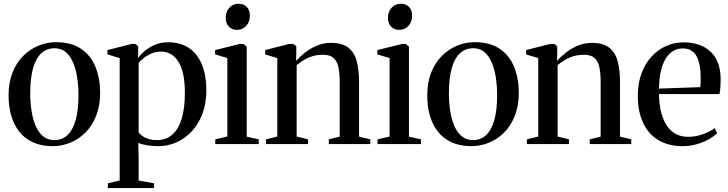

<svg xmlns="http://www.w3.org/2000/svg" viewBox="-20 -748 3781 997"><path d="M24.5 -252Q24.5 -320 45.2 -371.8Q66 -423.5 101.2 -458.5Q136.5 -493.5 180.5 -511.2Q224.5 -529 270.5 -529Q351 -529 401.8 -494Q452.5 -459 476.2 -399.5Q500 -340 500 -266Q500 -198.5 479.2 -146.5Q458.5 -94.5 423.5 -59.5Q388.5 -24.5 344.5 -6.8Q300.5 11 254.5 11Q195 11 151.2 -9Q107.5 -29 79.5 -65Q51.5 -101 38 -148.8Q24.5 -196.5 24.5 -252ZM262.5 -20.5Q302.5 -20.5 330.2 -46.5Q358 -72.5 372.8 -124.5Q387.5 -176.5 387.5 -254Q387.5 -301.5 380.8 -345.2Q374 -389 359.5 -423.2Q345 -457.5 321.5 -477.5Q298 -497.5 263.5 -497.5Q223 -497.5 194.8 -471.8Q166.5 -446 151.8 -394.2Q137 -342.5 137 -264Q137 -216 143.8 -172.2Q150.5 -128.5 165.2 -94.2Q180 -60 204 -40.2Q228 -20.5 262.5 -20.5Z M540 228.5V204L601.5 189V-446.5L538 -465.5V-488L664 -520H682.5L697.5 -507.5L697 -446.5Q706.5 -461 727.8 -480.2Q749 -499.5 781 -514Q813 -528.5 853.5 -528.5Q915 -528.5 959.5 -499.8Q1004 -471 1027.8 -414.8Q1051.5 -358.5 1051.5 -276.5Q1051.5 -213.5 1032.5 -160.8Q1013.5 -108 979 -69.5Q944.5 -31 899 -10Q853.5 11 800.5 11Q768 11 739.5 5.5Q711 0 698 -5.5L700 76.5V189.5L780 204V228.5ZM794.5 -20.5Q841.5 -20.5 873.8 -48Q906 -75.5 923 -130.2Q940 -185 940 -266.5Q940 -323.5 930.8 -364Q921.5 -404.5 904.8 -430Q888 -455.5 865.8 -467.8Q843.5 -480 818 -480Q788.5 -480 765.2 -469.8Q742 -459.5 725.5 -446Q709 -432.5 700 -422V-60.5Q709 -46.5 733.8 -33.5Q758.5 -20.5 794.5 -20.5Z M1098 0V-24.5L1160.5 -39V-446.5L1097 -465.5V-488L1226 -520H1244L1261 -506V-38.5L1323.5 -24.5V0ZM1210 -593Q1184.5 -593 1168.2 -609.8Q1152 -626.5 1152 -656Q1152 -687.5 1171 -708Q1190 -728.5 1218.5 -728.5H1219.5Q1245 -728.5 1261.2 -712.2Q1277.5 -696 1277.5 -666Q1277.5 -634.5 1258.5 -613.8Q1239.5 -593 1211 -593Z M1420 -39V-446.5L1357 -465.5V-488L1482 -520H1503L1518.5 -508V-468L1517.5 -431.5Q1536 -453 1563.5 -474.8Q1591 -496.5 1625.5 -511Q1660 -525.5 1698.5 -525.5Q1755.5 -525.5 1787.2 -501.5Q1819 -477.5 1831.8 -432.2Q1844.5 -387 1844.5 -322.5V-38.5L1903 -24.5V0H1687.5V-24.5L1744 -38.5V-320Q1744 -364.5 1737.8 -396.8Q1731.5 -429 1713 -446.2Q1694.5 -463.5 1658 -463.5Q1628.5 -463.5 1604.8 -456.8Q1581 -450 1560.8 -438Q1540.5 -426 1520.5 -410V-39L1579.5 -24.5V0H1361V-24.5Z M1940.5 0V-24.5L2003 -39V-446.5L1939.5 -465.5V-488L2068.5 -520H2086.5L2103.5 -506V-38.5L2166 -24.5V0ZM2052.5 -593Q2027 -593 2010.8 -609.8Q1994.5 -626.5 1994.5 -656Q1994.5 -687.5 2013.5 -708Q2032.5 -728.5 2061 -728.5H2062Q2087.5 -728.5 2103.8 -712.2Q2120 -696 2120 -666Q2120 -634.5 2101 -613.8Q2082 -593 2053.5 -593Z M2198.5 -252Q2198.5 -320 2219.2 -371.8Q2240 -423.5 2275.2 -458.5Q2310.5 -493.5 2354.5 -511.2Q2398.5 -529 2444.5 -529Q2525 -529 2575.8 -494Q2626.5 -459 2650.2 -399.5Q2674 -340 2674 -266Q2674 -198.5 2653.2 -146.5Q2632.5 -94.5 2597.5 -59.5Q2562.5 -24.5 2518.5 -6.8Q2474.5 11 2428.5 11Q2369 11 2325.2 -9Q2281.5 -29 2253.5 -65Q2225.5 -101 2212 -148.8Q2198.5 -196.5 2198.5 -252ZM2436.5 -20.5Q2476.5 -20.5 2504.2 -46.5Q2532 -72.5 2546.8 -124.5Q2561.5 -176.5 2561.5 -254Q2561.5 -301.5 2554.8 -345.2Q2548 -389 2533.5 -423.2Q2519 -457.5 2495.5 -477.5Q2472 -497.5 2437.5 -497.5Q2397 -497.5 2368.8 -471.8Q2340.5 -446 2325.8 -394.2Q2311 -342.5 2311 -264Q2311 -216 2317.8 -172.2Q2324.5 -128.5 2339.2 -94.2Q2354 -60 2378 -40.2Q2402 -20.5 2436.5 -20.5Z M2775 -39V-446.5L2712 -465.5V-488L2837 -520H2858L2873.5 -508V-468L2872.5 -431.5Q2891 -453 2918.5 -474.8Q2946 -496.5 2980.5 -511Q3015 -525.5 3053.5 -525.5Q3110.5 -525.5 3142.2 -501.5Q3174 -477.5 3186.8 -432.2Q3199.5 -387 3199.5 -322.5V-38.5L3258 -24.5V0H3042.5V-24.5L3099 -38.5V-320Q3099 -364.5 3092.8 -396.8Q3086.5 -429 3068 -446.2Q3049.5 -463.5 3013 -463.5Q2983.5 -463.5 2959.8 -456.8Q2936 -450 2915.8 -438Q2895.5 -426 2875.5 -410V-39L2934.5 -24.5V0H2716V-24.5Z M3526.5 11Q3450 11 3397.8 -21Q3345.5 -53 3318.8 -111.5Q3292 -170 3292 -249.5Q3292 -315.5 3311.2 -367.2Q3330.5 -419 3364 -455Q3397.5 -491 3440 -509.5Q3482.5 -528 3529 -528Q3618 -528 3669.2 -480.2Q3720.5 -432.5 3722 -342Q3722 -311 3720.5 -291.8Q3719 -272.5 3716 -259.5H3402Q3402.5 -213.5 3411.2 -173.2Q3420 -133 3438.2 -102.5Q3456.5 -72 3485 -54.8Q3513.5 -37.5 3553.5 -37.5Q3592 -37.5 3630.8 -51.2Q3669.5 -65 3691 -83L3704 -56.5Q3687 -39.5 3659 -24Q3631 -8.5 3596.8 1.2Q3562.5 11 3526.5 11ZM3402 -288 3616.5 -295.5Q3618 -308 3618.2 -319.8Q3618.5 -331.5 3618.5 -343.5Q3618.5 -416 3597 -456.2Q3575.5 -496.5 3525 -496.5Q3495 -496.5 3472 -481.2Q3449 -466 3433.5 -438Q3418 -410 3410.2 -372Q3402.5 -334 3402 -288Z"/></svg>

Font: Merriweather 120pt
Style: Regular
Weight: 400
Version: Version 2.100